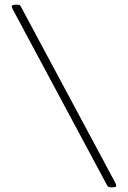

<svg xmlns="http://www.w3.org/2000/svg" viewBox="-20 -723 546 819"><path d="M459 76H455Q445 76 441.5 73Q438 70 436 66L34 -684Q33 -688 31.5 -690.5Q30 -693 30 -695Q30 -703 47 -703H51Q62 -703 65 -700.5Q68 -698 70 -693L472 57Q474 61 475 64Q476 67 476 69Q476 76 459 76Z"/></svg>

Font: Asap Expanded Thin
Style: Regular
Weight: 100
Width: 7
Designer: Pablo Cosgaya
Foundry: Omnibus-Type
Version: Version 3.001; ttfautohint (v1.8.4.7-5d5b)